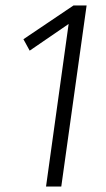

<svg xmlns="http://www.w3.org/2000/svg" viewBox="-20 -685 390 705"><path d="M298 -665 205 0H149L232 -597L89 -499L66 -541L250 -665Z"/></svg>

Font: Fira Sans Extra Condensed Light
Style: Italic
Weight: 300
Width: 3
Italic angle: -8°
Designer: Carrois Corporate & Edenspiekermann AG
Foundry: Carrois Corporate GbR & Edenspiekermann AG
Version: Version 4.203